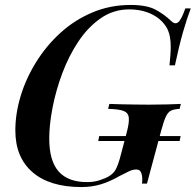

<svg xmlns="http://www.w3.org/2000/svg" viewBox="-20 -742 791 776"><path d="M309 14Q181 14 111.5 -46Q42 -106 42 -215Q42 -283 63.5 -354Q85 -425 126 -491Q167 -557 224 -609Q281 -661 353 -691.5Q425 -722 508 -722Q573 -722 608.5 -703Q644 -684 672 -657Q687 -642 700 -652Q713 -662 729 -708H751Q736 -669 720 -613.5Q704 -558 687 -478H665Q667 -498 668.5 -516.5Q670 -535 670 -553Q670 -574 667 -591.5Q664 -609 656 -626Q636 -663 595.5 -683.5Q555 -704 502 -704Q439 -704 387.5 -668.5Q336 -633 297 -574.5Q258 -516 232 -446.5Q206 -377 192.5 -307.5Q179 -238 179 -182Q179 -92 217 -49Q255 -6 332 -6Q359 -6 382.5 -13.5Q406 -21 421 -30Q440 -42 448.5 -58.5Q457 -75 464 -100L492 -206Q503 -247 500.5 -267Q498 -287 478.5 -294Q459 -301 417 -302L422 -322Q442 -321 469.5 -320.5Q497 -320 527 -319.5Q557 -319 582 -319Q622 -319 655.5 -320Q689 -321 711 -322L706 -302Q684 -301 671.5 -295Q659 -289 650.5 -271Q642 -253 632 -216L574 0H554Q557 -23 552 -40Q547 -57 531 -57Q516 -57 500 -49Q484 -41 462 -30Q424 -8 387.5 3Q351 14 309 14ZM377 -172 381 -192H710L706 -172Z"/></svg>

Font: Playfair Display SemiBold
Style: Italic
Weight: 600
Italic angle: -14°
Designer: Claus Eggers Sørensen
Foundry: Claus Eggers Sørensen
Version: Version 1.203